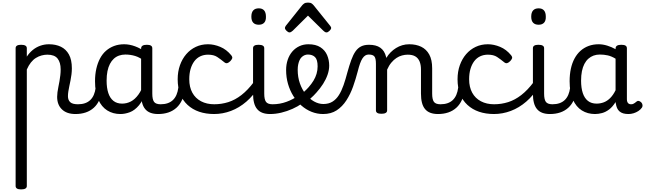

<svg xmlns="http://www.w3.org/2000/svg" viewBox="-20 -859 4956 1475"><path d="M142 596Q121 596 110.5 589.5Q100 583 100 570V-489Q100 -502 110.5 -508.5Q121 -515 142 -515Q164 -515 175 -508.5Q186 -502 186 -489V-424Q205 -453 231 -474.5Q257 -496 289 -507.5Q321 -519 356 -519Q408 -519 447.5 -500Q487 -481 509.5 -440.5Q532 -400 532 -334Q532 -310 529 -286.5Q526 -263 521.5 -240.5Q517 -218 512.5 -197Q508 -176 505 -156.5Q502 -137 502 -120Q502 -91 519 -74.5Q536 -58 579 -58Q593 -58 599.5 -46.5Q606 -35 604.5 -20.5Q603 -6 592 5.5Q581 17 560 17Q493 17 456 -18.5Q419 -54 419 -115Q419 -131 421.5 -150.5Q424 -170 428.5 -191.5Q433 -213 437 -236Q441 -259 443.5 -281.5Q446 -304 446 -326Q446 -379 422.5 -409Q399 -439 344 -439Q322 -439 299.5 -433Q277 -427 256 -414Q235 -401 217.5 -379Q200 -357 186 -325V570Q186 583 175 589.5Q164 596 142 596Z M560 17Q546 17 539.5 5.5Q533 -6 534.5 -20.5Q536 -35 547 -46.5Q558 -58 579 -58Q609 -58 632.5 -66Q656 -74 673 -90Q690 -106 700.5 -130Q711 -154 715 -186Q717 -201 730 -205.5Q743 -210 755.5 -205.5Q768 -201 766 -186Q762 -133 745 -94.5Q728 -56 701 -31.5Q674 -7 638.5 5Q603 17 560 17Z M905 17Q848 17 804 -10.5Q760 -38 735 -94Q710 -150 710 -235Q710 -287 720 -331Q730 -375 748.5 -410Q767 -445 794.5 -469Q822 -493 857 -506Q892 -519 934 -519Q975 -519 1018 -503Q1061 -487 1095 -461V-386Q1055 -418 1018.5 -429Q982 -440 943 -440Q917 -440 894.5 -432Q872 -424 854.5 -408Q837 -392 824.5 -368Q812 -344 805.5 -312Q799 -280 799 -239Q799 -184 812 -144.5Q825 -105 851.5 -84Q878 -63 918 -63Q954 -63 985.5 -79.5Q1017 -96 1043.5 -132.5Q1070 -169 1089 -229L1105 -168Q1082 -91 1048.5 -51Q1015 -11 977.5 3Q940 17 905 17ZM1195 17Q1161 17 1136 7.5Q1111 -2 1095 -21.5Q1079 -41 1071.5 -70.5Q1064 -100 1064 -140V-486Q1064 -501 1075 -508Q1086 -515 1108 -515Q1129 -515 1139.5 -508.5Q1150 -502 1150 -488V-140Q1150 -95 1163.5 -76.5Q1177 -58 1214 -58Q1223 -58 1227.5 -46.5Q1232 -35 1230.5 -20.5Q1229 -6 1220.5 5.5Q1212 17 1195 17Z M1195 17Q1181 17 1174.5 5.5Q1168 -6 1169.5 -20.5Q1171 -35 1182 -46.5Q1193 -58 1214 -58Q1244 -58 1267.5 -66Q1291 -74 1308 -90Q1325 -106 1335.5 -130Q1346 -154 1350 -186Q1352 -201 1365 -205.5Q1378 -210 1390.5 -205.5Q1403 -201 1401 -186Q1397 -133 1380 -94.5Q1363 -56 1336 -31.5Q1309 -7 1273.5 5Q1238 17 1195 17Z M1626 17Q1497 17 1421 -53Q1345 -123 1345 -250Q1345 -309 1362.5 -358Q1380 -407 1411 -443Q1442 -479 1484.5 -499Q1527 -519 1578 -519Q1624 -519 1672 -499Q1720 -479 1756 -435Q1767 -421 1764 -411.5Q1761 -402 1750 -390Q1737 -377 1726 -374Q1715 -371 1703 -381Q1675 -404 1648.5 -421.5Q1622 -439 1578 -439Q1545 -439 1518 -426Q1491 -413 1472.5 -388Q1454 -363 1444 -328.5Q1434 -294 1434 -250Q1434 -190 1457.5 -147Q1481 -104 1524.5 -81Q1568 -58 1626 -58Q1640 -58 1647.5 -46.5Q1655 -35 1655 -20.5Q1655 -6 1648 5.5Q1641 17 1626 17Z M1624 17Q1605 17 1596 5.5Q1587 -6 1587 -20.5Q1587 -35 1596.5 -46.5Q1606 -58 1625 -58Q1682 -58 1734 -74.5Q1786 -91 1835 -129Q1884 -167 1931 -230Q1937 -237 1949 -232Q1961 -227 1969.5 -216.5Q1978 -206 1971 -196Q1928 -126 1873 -78.5Q1818 -31 1754.5 -7Q1691 17 1624 17Z M2055 17Q2021 17 1996 7.5Q1971 -2 1955 -21.5Q1939 -41 1931.5 -70.5Q1924 -100 1924 -140V-489Q1924 -502 1934.5 -508.5Q1945 -515 1966 -515Q1988 -515 1999 -508.5Q2010 -502 2010 -489V-140Q2010 -95 2023.5 -76.5Q2037 -58 2074 -58Q2088 -58 2095 -46.5Q2102 -35 2100.5 -20.5Q2099 -6 2088 5.5Q2077 17 2055 17ZM1968 -669Q1940 -669 1925.5 -684.5Q1911 -700 1911 -731Q1911 -763 1925.5 -779Q1940 -795 1968 -795Q1995 -795 2009 -779Q2023 -763 2023 -731Q2024 -700 2009.5 -684.5Q1995 -669 1968 -669Z M2055 17Q2036 17 2029.5 5.5Q2023 -6 2027 -20.5Q2031 -35 2043 -46.5Q2055 -58 2074 -58Q2130 -58 2181.5 -77Q2233 -96 2270 -124Q2284 -133 2294 -128Q2304 -123 2309 -110.5Q2314 -98 2312.5 -84.5Q2311 -71 2300 -64Q2268 -41 2226.5 -22.5Q2185 -4 2141 6.5Q2097 17 2055 17Z M2274 -121Q2296 -136 2315.5 -153.5Q2335 -171 2351 -189Q2373 -214 2388.5 -239.5Q2404 -265 2412 -292.5Q2420 -320 2420 -349Q2420 -401 2400 -420.5Q2380 -440 2346 -440Q2332 -440 2325.5 -452Q2319 -464 2319.5 -479.5Q2320 -495 2327.5 -507Q2335 -519 2349 -519Q2406 -519 2441.5 -496Q2477 -473 2493 -435.5Q2509 -398 2509 -355Q2509 -321 2496.5 -285Q2484 -249 2462 -214.5Q2440 -180 2411 -148Q2390 -124 2366 -103Q2342 -82 2316 -64Z M2462 17Q2416 17 2373.5 0Q2331 -17 2295.5 -48Q2260 -79 2233.5 -121.5Q2207 -164 2192.5 -214.5Q2178 -265 2178 -321Q2178 -364 2190.5 -400.5Q2203 -437 2226 -463.5Q2249 -490 2280.5 -504.5Q2312 -519 2349 -519Q2363 -519 2369.5 -507Q2376 -495 2375.5 -479.5Q2375 -464 2367 -452Q2359 -440 2345 -440Q2332 -440 2320 -435Q2308 -430 2298 -420.5Q2288 -411 2281.5 -397Q2275 -383 2271 -364.5Q2267 -346 2267 -323Q2267 -266 2284 -218Q2301 -170 2329.5 -134.5Q2358 -99 2393 -79.5Q2428 -60 2464 -60Q2505 -60 2534 -78Q2563 -96 2583.5 -128.5Q2604 -161 2619.5 -205.5Q2635 -250 2649 -304Q2664 -358 2678.5 -398Q2693 -438 2711 -464Q2729 -490 2754 -502.5Q2779 -515 2815 -515Q2829 -515 2835.5 -503.5Q2842 -492 2841.5 -477.5Q2841 -463 2833.5 -451.5Q2826 -440 2812 -440Q2798 -440 2786.5 -433Q2775 -426 2765 -411Q2755 -396 2746 -371Q2737 -346 2728 -310Q2713 -252 2692.5 -194Q2672 -136 2641 -88Q2610 -40 2566.5 -11.5Q2523 17 2462 17Z M2204 -610Q2194 -610 2181.5 -622Q2169 -634 2169 -644Q2169 -647 2170 -650Q2171 -653 2175 -660L2302 -819Q2308 -826 2317.5 -832.5Q2327 -839 2346 -839Q2365 -839 2374 -832.5Q2383 -826 2389 -819L2517 -660Q2522 -653 2523 -650Q2524 -647 2524 -644Q2524 -634 2511 -622Q2498 -610 2489 -610Q2482 -610 2476 -613.5Q2470 -617 2464 -623L2346 -739L2229 -623Q2222 -617 2216 -613.5Q2210 -610 2204 -610Z M3345 17Q3311 17 3286 7.5Q3261 -2 3245 -21.5Q3229 -41 3221.5 -70.5Q3214 -100 3214 -140V-326Q3214 -361 3203.5 -386.5Q3193 -412 3171 -425.5Q3149 -439 3112 -439Q3091 -439 3068.5 -433Q3046 -427 3025.5 -413.5Q3005 -400 2986.5 -378Q2968 -356 2954 -324V-11Q2954 2 2943 8.5Q2932 15 2910 15Q2889 15 2878.5 8.5Q2868 2 2868 -11V-369Q2868 -411 2856 -425.5Q2844 -440 2813 -440Q2798 -440 2791 -451.5Q2784 -463 2784 -477.5Q2784 -492 2792 -503.5Q2800 -515 2815 -515Q2842 -515 2863.5 -509.5Q2885 -504 2901.5 -492.5Q2918 -481 2929 -463.5Q2940 -446 2946 -422L2948 -414Q2962 -438 2981 -457Q3000 -476 3022.5 -490Q3045 -504 3070.5 -511.5Q3096 -519 3124 -519Q3176 -519 3215.5 -500Q3255 -481 3277.5 -440.5Q3300 -400 3300 -334V-140Q3300 -95 3313.5 -76.5Q3327 -58 3364 -58Q3378 -58 3385 -46.5Q3392 -35 3390.5 -20.5Q3389 -6 3378 5.5Q3367 17 3345 17Z M3345 17Q3331 17 3324.5 5.5Q3318 -6 3319.5 -20.5Q3321 -35 3332 -46.5Q3343 -58 3364 -58Q3394 -58 3417.5 -66Q3441 -74 3458 -90Q3475 -106 3485.5 -130Q3496 -154 3500 -186Q3502 -201 3515 -205.5Q3528 -210 3540.5 -205.5Q3553 -201 3551 -186Q3547 -133 3530 -94.5Q3513 -56 3486 -31.5Q3459 -7 3423.5 5Q3388 17 3345 17Z M3776 17Q3647 17 3571 -53Q3495 -123 3495 -250Q3495 -309 3512.5 -358Q3530 -407 3561 -443Q3592 -479 3634.5 -499Q3677 -519 3728 -519Q3774 -519 3822 -499Q3870 -479 3906 -435Q3917 -421 3914 -411.5Q3911 -402 3900 -390Q3887 -377 3876 -374Q3865 -371 3853 -381Q3825 -404 3798.5 -421.5Q3772 -439 3728 -439Q3695 -439 3668 -426Q3641 -413 3622.5 -388Q3604 -363 3594 -328.5Q3584 -294 3584 -250Q3584 -190 3607.5 -147Q3631 -104 3674.5 -81Q3718 -58 3776 -58Q3790 -58 3797.5 -46.5Q3805 -35 3805 -20.5Q3805 -6 3798 5.5Q3791 17 3776 17Z M3774 17Q3755 17 3746 5.5Q3737 -6 3737 -20.5Q3737 -35 3746.5 -46.5Q3756 -58 3775 -58Q3832 -58 3884 -74.5Q3936 -91 3985 -129Q4034 -167 4081 -230Q4087 -237 4099 -232Q4111 -227 4119.5 -216.5Q4128 -206 4121 -196Q4078 -126 4023 -78.5Q3968 -31 3904.5 -7Q3841 17 3774 17Z M4205 17Q4171 17 4146 7.5Q4121 -2 4105 -21.5Q4089 -41 4081.5 -70.5Q4074 -100 4074 -140V-489Q4074 -502 4084.5 -508.5Q4095 -515 4116 -515Q4138 -515 4149 -508.5Q4160 -502 4160 -489V-140Q4160 -95 4173.5 -76.5Q4187 -58 4224 -58Q4238 -58 4245 -46.5Q4252 -35 4250.5 -20.5Q4249 -6 4238 5.5Q4227 17 4205 17ZM4118 -669Q4090 -669 4075.5 -684.5Q4061 -700 4061 -731Q4061 -763 4075.5 -779Q4090 -795 4118 -795Q4145 -795 4159 -779Q4173 -763 4173 -731Q4174 -700 4159.5 -684.5Q4145 -669 4118 -669Z M4205 17Q4191 17 4184.5 5.5Q4178 -6 4179.5 -20.5Q4181 -35 4192 -46.5Q4203 -58 4224 -58Q4254 -58 4277.5 -66Q4301 -74 4318 -90Q4335 -106 4345.5 -130Q4356 -154 4360 -186Q4362 -201 4375 -205.5Q4388 -210 4400.5 -205.5Q4413 -201 4411 -186Q4407 -133 4390 -94.5Q4373 -56 4346 -31.5Q4319 -7 4283.5 5Q4248 17 4205 17Z M4551 17Q4494 17 4450 -10.5Q4406 -38 4381 -94Q4356 -150 4356 -235Q4356 -287 4365.5 -331Q4375 -375 4394 -410Q4413 -445 4440 -469Q4467 -493 4502 -506Q4537 -519 4579 -519Q4611 -519 4645 -508.5Q4679 -498 4709 -481V-486Q4709 -501 4720 -508Q4731 -515 4753 -515Q4775 -515 4785.5 -508.5Q4796 -502 4796 -488V-96Q4796 -83 4800 -74.5Q4804 -66 4811 -62Q4818 -58 4827 -58Q4837 -58 4843.5 -60.5Q4850 -63 4856.5 -68Q4863 -73 4872 -80Q4879 -86 4888 -83.5Q4897 -81 4906 -73Q4915 -63 4916 -52Q4917 -41 4912 -33Q4901 -17 4884 -6Q4867 5 4847.5 11Q4828 17 4808 17Q4785 17 4768 12Q4751 7 4739 -3.5Q4727 -14 4720.5 -29Q4714 -44 4711 -63Q4711 -64 4710 -67.5Q4709 -71 4709 -75Q4686 -38 4659.5 -18Q4633 2 4605 9.5Q4577 17 4551 17ZM4444 -239Q4444 -184 4457 -144.5Q4470 -105 4496.5 -84Q4523 -63 4563 -63Q4592 -63 4618.5 -73Q4645 -83 4668 -106Q4691 -129 4709 -166V-408Q4678 -427 4649 -433.5Q4620 -440 4588 -440Q4562 -440 4540 -432Q4518 -424 4500 -408Q4482 -392 4469.5 -368Q4457 -344 4450.5 -312Q4444 -280 4444 -239Z"/></svg>

Font: Playwrite PT
Style: Regular
Weight: 400
Designer: Veronika Burian, José Scaglione
Foundry: TypeTogether
Version: Version 1.002